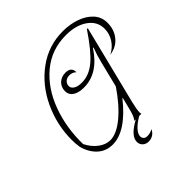

<svg xmlns="http://www.w3.org/2000/svg" viewBox="-225 -876 1196 1196"><g transform="rotate(-45 373.5 -277.5)"><path d="M747 -550Q747 -490 712.5 -447.5Q678 -405 618 -397Q659 -417 683.5 -454.5Q708 -492 708 -537Q708 -601 652.5 -640Q597 -679 509 -679Q382 -679 289.5 -602Q197 -525 149.5 -397.5Q102 -270 105 -123Q130 -74 167 -47Q204 -20 242 -20Q298 -20 367 -77Q436 -134 503 -233L544 -398Q553 -433 559.5 -454.5Q566 -476 576 -502L572 -504Q484 -368 358 -368Q311 -368 284.5 -386Q258 -404 258 -435Q258 -471 281.5 -493.5Q305 -516 342 -516Q367 -516 380 -504Q393 -492 392 -469Q374 -487 348 -487Q325 -487 311 -474Q297 -461 297 -442Q297 -423 316.5 -411Q336 -399 370 -399Q434 -399 491.5 -447Q549 -495 628 -613H636L506 -92Q493 -38 493 -14Q493 -6 495 0H476Q436 23 413 48Q390 73 390 94Q390 107 398.5 116Q407 125 423 125Q449 125 472 112Q462 133 444.5 144Q427 155 406 155Q382 155 366.5 140.5Q351 126 351 104Q351 51 446 0H433Q444 -14 451 -32Q458 -50 468 -92L483 -152H480Q351 10 234 10Q175 10 134.5 -27.5Q94 -65 78 -127Q73 -159 73 -190Q73 -324 129.5 -444Q186 -564 286.5 -637Q387 -710 513 -710Q574 -710 627.5 -691.5Q681 -673 714 -637Q747 -601 747 -550Z"/></g></svg>

Font: Srisakdi
Style: Regular
Weight: 400
Designer: Cadson Demak Co.,Ltd.
Foundry: Cadson Demak Co.,Ltd.
Version: Version 1.000